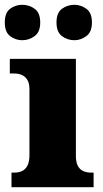

<svg xmlns="http://www.w3.org/2000/svg" viewBox="-36 -782 432 802"><path d="M12 0V-61H24Q43 -61 57 -68Q71 -75 79 -91Q87 -107 87 -135V-409Q87 -434 78.5 -448Q70 -462 56 -468.5Q42 -475 24 -475H5V-536H281V-131Q281 -105 289 -89.5Q297 -74 311.5 -67.5Q326 -61 344 -61H355V0ZM275 -614Q246 -614 223 -631Q200 -648 200 -688Q200 -729 223 -745.5Q246 -762 275 -762Q301 -762 324.5 -745.5Q348 -729 348 -688Q348 -648 324.5 -631Q301 -614 275 -614ZM57 -614Q29 -614 6.5 -631Q-16 -648 -16 -688Q-16 -729 6.5 -745.5Q29 -762 57 -762Q85 -762 108.5 -745.5Q132 -729 132 -688Q132 -648 108.5 -631Q85 -614 57 -614Z"/></svg>

Font: Noto Rashi Hebrew Black
Style: Regular
Weight: 900
Version: Version 1.006